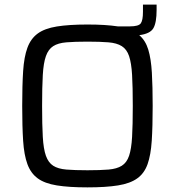

<svg xmlns="http://www.w3.org/2000/svg" viewBox="-20 -802 757 830"><path d="M358 8Q278 8 225.5 -0.5Q173 -9 143 -31Q113 -53 98.5 -92.5Q84 -132 80 -193.5Q76 -255 76 -344Q76 -433 80 -494.5Q84 -556 98.5 -595.5Q113 -635 143 -657Q173 -679 225.5 -687.5Q278 -696 358 -696Q398 -696 430 -694Q462 -692 489 -688H542Q579 -688 588.5 -701Q598 -714 598 -751V-782H657V-759Q657 -704 643 -680Q629 -656 582 -650Q609 -627 621 -587.5Q633 -548 636.5 -488Q640 -428 640 -344Q640 -255 636 -193.5Q632 -132 618 -92.5Q604 -53 573.5 -31Q543 -9 490.5 -0.5Q438 8 358 8ZM358 -66Q413 -66 449 -69Q485 -72 506.5 -85.5Q528 -99 538 -128.5Q548 -158 551 -210Q554 -262 554 -344Q554 -426 551 -478Q548 -530 538 -559.5Q528 -589 506.5 -602.5Q485 -616 449 -619Q413 -622 358 -622Q303 -622 267 -619Q231 -616 210 -602.5Q189 -589 178.5 -559.5Q168 -530 165 -478Q162 -426 162 -344Q162 -262 165 -210Q168 -158 178.5 -128.5Q189 -99 210 -85.5Q231 -72 267 -69Q303 -66 358 -66Z"/></svg>

Font: Saira
Style: Regular
Weight: 400
Designer: Hector Gatti with collaboration of the Omnibus-Type team
Foundry: Omnibus-Type
Version: Version 1.100; ttfautohint (v1.8.3)